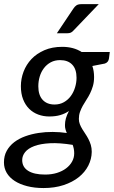

<svg xmlns="http://www.w3.org/2000/svg" viewBox="-48 -746 562 947"><path d="M0 0ZM416 -366Q416 -341 410.2 -321.5Q404.5 -302 396.2 -285.2Q388 -268.5 378.2 -253.8Q368.5 -239 360.2 -224.2Q352 -209.5 346.5 -193.8Q341 -178 341 -159.5Q341 -145.5 345.8 -133.5Q350.5 -121.5 357.5 -109.8Q364.5 -98 372.8 -86Q381 -74 388 -60.5Q395 -47 399.8 -31.5Q404.5 -16 404.5 3Q404 38.5 387.5 71Q371 103.5 340.2 128Q309.5 152.5 265.5 167Q221.5 181.5 166.5 181.5Q122 181.5 86 172.2Q50 163 24.5 146.5Q-1 130 -14.8 106.8Q-28.5 83.5 -28.5 55Q-28.5 22.5 -14.8 -2.2Q-1 -27 22.2 -44.8Q45.5 -62.5 76.5 -73.8Q107.5 -85 141.8 -90.2Q176 -95.5 212 -95.2Q248 -95 281.5 -90Q277.5 -99 274.8 -108.8Q272 -118.5 272.5 -130Q272.5 -145.5 277 -162Q281.5 -178.5 292 -198.5Q273 -185.5 249.5 -178.5Q226 -171.5 195 -171.5Q166 -171.5 140.5 -181Q115 -190.5 96 -209.2Q77 -228 66 -256Q55 -284 55 -321Q55 -357.5 68.2 -392.5Q81.5 -427.5 107.2 -454.8Q133 -482 171.2 -498.5Q209.5 -515 259 -515Q286 -515 310.2 -508.8Q334.5 -502.5 354.5 -489.5H493.5L489.5 -458Q487 -438.5 469 -432.5L407.5 -420.5Q416 -396 416 -366ZM221 -230.5Q247 -230.5 267.2 -242Q287.5 -253.5 301.2 -272.2Q315 -291 322.2 -314.8Q329.5 -338.5 329.5 -362.5Q329.5 -405 308.2 -427.2Q287 -449.5 248.5 -449.5Q222.5 -449.5 202.5 -438.8Q182.5 -428 168.8 -410Q155 -392 148 -368.8Q141 -345.5 141 -320.5Q141 -277 162.2 -253.8Q183.5 -230.5 221 -230.5ZM318 10.5Q318 -1.5 316 -11.8Q314 -22 310.5 -31.5Q245.5 -42 198.5 -39.5Q151.5 -37 121 -25.5Q90.5 -14 76 4.2Q61.5 22.5 61.5 43.5Q61.5 78 90.8 96.5Q120 115 174.5 115Q206.5 115 233 106.8Q259.5 98.5 278.2 84.2Q297 70 307.5 51Q318 32 318 10.5ZM439 -725.5 315.5 -596.5Q308.5 -588.5 301.5 -585.2Q294.5 -582 284.5 -582H232.5L313.5 -703Q321 -714.5 329.5 -720Q338 -725.5 354 -725.5Z"/></svg>

Font: Lato Medium
Style: Italic
Weight: 500
Italic angle: -7°
Designer: Lukasz Dziedzic
Foundry: tyPoland Lukasz Dziedzic
Version: Version 2.006; 2014-01-15